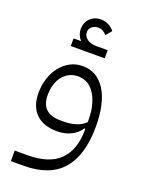

<svg xmlns="http://www.w3.org/2000/svg" viewBox="-164 -727 780 1043"><g transform="rotate(20 225.5 -205.5)"><path d="M36 179H108Q235 179 295.5 118.5Q356 58 356 -56V-64H351Q331 -33 295.5 -15.5Q260 2 216 2Q136 2 93 -40.5Q50 -83 50 -160Q50 -205 63 -245Q76 -285 99.5 -314.5Q123 -344 155.5 -361.5Q188 -379 227 -379Q311 -379 358.5 -304Q406 -229 406 -94Q406 71 333 155.5Q260 240 108 240H36ZM231 -60Q314 -60 356 -102V-114Q356 -160 346.5 -197.5Q337 -235 320 -262Q303 -289 278.5 -303.5Q254 -318 223 -318Q195 -318 172.5 -306.5Q150 -295 134 -275Q118 -255 109.5 -227Q101 -199 101 -166Q101 -60 213 -60ZM128 -503H169L170 -506Q159 -517 153 -532.5Q147 -548 147 -564Q147 -602 171.5 -626.5Q196 -651 234 -651Q256 -651 277.5 -640.5Q299 -630 312 -612L284 -579Q275 -590 262 -597Q249 -604 234 -604Q213 -604 198.5 -591.5Q184 -579 184 -561Q184 -536 205 -521Q226 -506 261 -506H324V-459H128Z"/></g></svg>

Font: IBM Plex Sans Arabic Light
Style: Regular
Weight: 300
Designer: Mike Abbink, Paul van der Laan, Pieter van Rosmalen, Wael Morcos, Khajak Apelian
Foundry: Bold Monday
Version: Version 1.2